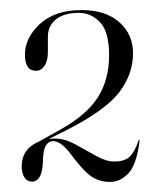

<svg xmlns="http://www.w3.org/2000/svg" viewBox="-20 -725 320 381"><path d="M23 -394.5Q23 -429.5 57 -444L100 -468Q152 -497 174.2 -532Q196.5 -567 196.5 -615.5Q196.5 -661.5 178.8 -680.5Q161 -699.5 136.5 -699.5Q107 -699.5 91 -686.5Q75 -673.5 75 -652V-621.5Q75 -604 68.2 -594.2Q61.5 -584.5 51.5 -584.5Q29.5 -584.5 29.5 -616.5Q29.5 -650 59.2 -677.5Q89 -705 142 -705Q190 -705 217 -680.8Q244 -656.5 244 -619.5Q244 -578 216.8 -542.2Q189.5 -506.5 114.5 -468L76.5 -449Q82.5 -450 89.5 -450Q108.5 -450 129.5 -438.5Q150.5 -427 170.5 -415.8Q190.5 -404.5 206.5 -404.5Q227 -404.5 237 -413.8Q247 -423 255 -446Q255.5 -447.5 256 -447.5Q257 -447 257 -445.5Q251 -398 234.8 -381Q218.5 -364 198.5 -364Q177 -364 160.8 -375.2Q144.5 -386.5 117.5 -423Q100 -445 85 -445Q76.5 -445 71 -436.2Q65.5 -427.5 65 -401.5Q64 -382 58.2 -373.2Q52.5 -364.5 44 -364.5Q34 -364.5 28.5 -373Q23 -381.5 23 -394.5Z"/></svg>

Font: Fraunces 144pt Light
Style: Regular
Weight: 300
Version: Version 1.000;[b76b70a41]